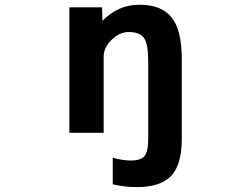

<svg xmlns="http://www.w3.org/2000/svg" viewBox="-20 -554 1040 804"><path d="M600.6 -297.9Q600.6 -370.1 583 -395Q565.4 -419.9 518.6 -419.9Q480.5 -419.9 447.3 -387.2Q414.1 -354.5 414.1 -317.4V2H270.5V-523.4H407.2L409.2 -466.8Q474.6 -534.2 563.5 -534.2Q656.2 -534.2 698.7 -481Q741.2 -427.7 741.2 -307.6V28.3Q741.2 135.7 696.8 182.6Q652.3 229.5 551.8 229.5Q502 229.5 452.1 217.8V106.4Q493.2 118.2 528.3 118.2Q569.3 118.2 585 99.6Q600.6 81.1 600.6 28.3Z"/></svg>

Font: Gen Shin Gothic Monospace Bold
Style: Bold
Weight: 700
Designer: [Source Han Sans]
Ryoko NISHIZUKA  (kana & ideographs); Paul D. Hunt (Latin, Greek & Cyrillic); Wenlong ZHANG  (bopomofo
Version: Version 1.002.20150607